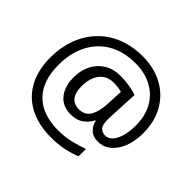

<svg xmlns="http://www.w3.org/2000/svg" viewBox="-181 -943 1260 1260"><g transform="rotate(45 449.5 -312.5)"><path d="M841 -357Q841 -311 830.5 -267Q820 -223 798 -187.5Q776 -152 744 -130.5Q712 -109 668 -109Q622 -109 595.5 -135.5Q569 -162 563 -196H558Q540 -159 505 -134Q470 -109 417 -109Q341 -109 299.5 -160Q258 -211 258 -295Q258 -361 284 -411.5Q310 -462 357.5 -491Q405 -520 470 -520Q514 -520 556.5 -512.5Q599 -505 623 -496L613 -293Q612 -275 612 -267.5Q612 -260 612 -257Q612 -205 630.5 -188Q649 -171 674 -171Q705 -171 726.5 -196.5Q748 -222 759.5 -264.5Q771 -307 771 -358Q771 -451 733.5 -515.5Q696 -580 630.5 -614Q565 -648 482 -648Q368 -648 289.5 -601Q211 -554 170.5 -471.5Q130 -389 130 -283Q130 -135 208 -56Q286 23 433 23Q494 23 549.5 9.5Q605 -4 648 -20V48Q605 66 551.5 77.5Q498 89 433 89Q315 89 231 45Q147 1 102.5 -81.5Q58 -164 58 -280Q58 -373 87 -452.5Q116 -532 171 -590.5Q226 -649 304.5 -681.5Q383 -714 482 -714Q586 -714 667 -671Q748 -628 794.5 -548Q841 -468 841 -357ZM336 -293Q336 -229 361.5 -200Q387 -171 430 -171Q486 -171 510.5 -213Q535 -255 539 -322L545 -447Q532 -451 512 -454Q492 -457 471 -457Q422 -457 392 -433Q362 -409 349 -371.5Q336 -334 336 -293Z"/></g></svg>

Font: Noto Sans Coptic
Style: Regular
Weight: 400
Designer: Monotype Design Team, Denis Moyogo Jacquerye
Foundry: Monotype Imaging Inc.
Version: Version 2.002; ttfautohint (v1.8.4.7-5d5b)